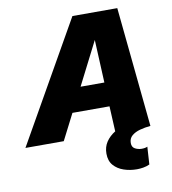

<svg xmlns="http://www.w3.org/2000/svg" viewBox="-156 -741 930 1041"><g transform="rotate(-10 309.0 -220.5)"><path d="M-62 0 313 -660H560L626 0Q595 3 567.5 10.5Q540 18 522.5 33Q505 48 505 73Q505 96 522 105Q539 114 558 114Q568 114 576 112.5Q584 111 590 108L584 205Q567 213 548.5 216Q530 219 514 219Q476 219 442 207.5Q408 196 386.5 171.5Q365 147 365 107Q365 70 383.5 42.5Q402 15 433 -4L426 -143H222L149 0ZM290 -275H421L410 -511Z"/></g></svg>

Font: Work Sans ExtraBold
Style: Italic
Weight: 800
Italic angle: -13°
Designer: Wei Huang
Foundry: Wei Huang
Version: Version 2.012; ttfautohint (v1.8.3)